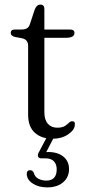

<svg xmlns="http://www.w3.org/2000/svg" viewBox="-20 -595 382 833"><path d="M75.5 -429 46 -434.5Q26.5 -439 26.5 -452Q26.5 -467 45 -467H73Q87.5 -467 96.2 -471.8Q105 -476.5 109.5 -489.5L131 -554.5Q139.5 -575 155 -575Q172.5 -575 172.5 -556V-467H283Q303 -467 303 -452Q303 -431 266 -431H172.5V-107.5Q172.5 -75.5 187.5 -58.2Q202.5 -41 228 -41Q249.5 -41 260.8 -48Q272 -55 278.8 -62Q285.5 -69 293 -69Q307.5 -69 304.5 -52Q303.5 -31 275.5 -12Q247.5 7 207.5 7Q160 7 131 -19.2Q102 -45.5 102 -97.5V-396Q102 -423.5 75.5 -429ZM187 -7H218L180.5 65Q184.5 64.5 189 64.5Q230.5 64.5 255 84.5Q279.5 104.5 279.5 138.5Q279.5 174 253.8 196Q228 218 184.5 218Q148 218 122.5 201.5Q97 185 96 160.5Q96 143.5 110 143.5Q121.5 143 126.5 154.5Q131.5 173 147 180.8Q162.5 188.5 181 188.5Q226 188.5 226 139.5Q226 118 214 105Q202 92 178 92H159.5Q148.5 92 145.5 84.8Q142.5 77.5 147 68.5Z"/></svg>

Font: Fraunces 9pt S050 Light
Style: Regular
Weight: 300
Version: Version 1.000; ttfautohint (v1.8.3)